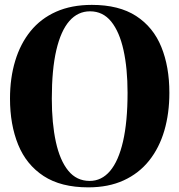

<svg xmlns="http://www.w3.org/2000/svg" viewBox="-20 -774 753 806"><path d="M350.5 12.5Q236 12.5 163.2 -35Q90.5 -82.5 56.2 -166.8Q22 -251 22 -360Q22 -446.5 43.8 -518.5Q65.5 -590.5 108.2 -643.2Q151 -696 215.5 -724.8Q280 -753.5 365.5 -753.5Q479.5 -753.5 551.5 -706.8Q623.5 -660 657.2 -577Q691 -494 691 -384.5Q691 -298 669.8 -225.5Q648.5 -153 605.8 -99.5Q563 -46 499.2 -16.8Q435.5 12.5 350.5 12.5ZM356.5 -14.5Q406.5 -14.5 442 -56.2Q477.5 -98 496.5 -180.5Q515.5 -263 515.5 -384.5Q515.5 -486.5 498.5 -563.5Q481.5 -640.5 446.8 -683.5Q412 -726.5 358 -726.5Q307 -726.5 271.2 -685.8Q235.5 -645 216.5 -563.8Q197.5 -482.5 197.5 -360Q197.5 -256.5 214.5 -178.5Q231.5 -100.5 266.5 -57.5Q301.5 -14.5 356.5 -14.5Z"/></svg>

Font: Merriweather 144pt
Style: Bold
Weight: 700
Version: Version 2.100